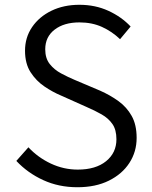

<svg xmlns="http://www.w3.org/2000/svg" viewBox="-20 -765 632 798"><path d="M301.8 13.2Q224.1 13.2 159.7 -16.4Q95.2 -45.9 47.9 -96.2L98.1 -152.8Q137.7 -110.4 191.2 -85.2Q244.6 -60.1 303.2 -60.1Q377.9 -60.1 420.9 -95Q463.9 -129.9 463.9 -186Q463.9 -225.6 447.3 -249.5Q430.7 -273.4 402.3 -289.6Q374 -305.7 338.9 -320.8L232.9 -368.2Q199.2 -382.3 164.8 -405.5Q130.4 -428.7 107.2 -464.6Q84 -500.5 84 -554.2Q84 -609.4 113.5 -652.6Q143.1 -695.8 194.1 -720.5Q245.1 -745.1 310.1 -745.1Q376 -745.1 430.7 -720Q485.4 -694.8 522.9 -654.8L479 -602.1Q445.3 -634.3 403.8 -653.1Q362.3 -671.9 310.1 -671.9Q246.1 -671.9 207 -641.8Q168 -611.8 168 -560.1Q168 -522.5 186.8 -498.8Q205.6 -475.1 233.9 -460Q262.2 -444.8 290 -433.1L396 -388.2Q438 -369.6 472.4 -344.7Q506.8 -319.8 527.3 -283.2Q547.9 -246.6 547.9 -191.9Q547.9 -134.3 517.8 -87.9Q487.8 -41.5 432.6 -14.2Q377.4 13.2 301.8 13.2Z"/></svg>

Font: `nÑOS CN Normal
Style: Regular
Weight: 350
Designer: Ryoko NISHIZUKA ?XZm?[P (kana & ideographs); Paul D. Hunt (Latin, Greek & Cyrillic); Wenlong ZHANG _ e??? (bopomofo); Sa
Foundry: Adobe Systems Incorporated
Version: Version 1.004 June 21, 2023